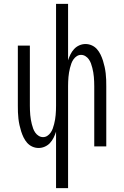

<svg xmlns="http://www.w3.org/2000/svg" viewBox="-20 -755 640 990"><path d="M269 215V-76Q264 -60 256.5 -45Q249 -30 238 -18Q227 -6 211.5 1Q196 8 179 8Q162 8 146.5 1Q131 -6 120 -18.5Q109 -31 101.5 -46.5Q94 -62 89 -78Q84 -94 80.5 -110Q77 -126 75 -143Q73 -160 72.5 -176.5Q72 -193 72 -210V-520H134V-210Q134 -198 134.5 -186Q135 -174 136 -162Q137 -150 139 -138.5Q141 -127 144 -115Q147 -103 151 -92Q155 -81 162 -71Q169 -61 179.5 -54.5Q190 -48 202 -48Q214 -48 224 -54.5Q234 -61 241 -71Q248 -81 252 -92Q256 -103 259 -115Q262 -127 264 -138.5Q266 -150 267 -162Q268 -174 268.5 -186Q269 -198 269 -210V-735H331V-444Q336 -460 343.5 -475Q351 -490 362 -502Q373 -514 388.5 -521Q404 -528 421 -528Q438 -528 453.5 -521Q469 -514 480 -501.5Q491 -489 498.5 -473.5Q506 -458 511 -442Q516 -426 519.5 -410Q523 -394 525 -377Q527 -360 527.5 -343.5Q528 -327 528 -310V0H466V-310Q466 -322 465.5 -334Q465 -346 464 -358Q463 -370 461 -381.5Q459 -393 456 -405Q453 -417 449 -428Q445 -439 438 -449Q431 -459 420.5 -465.5Q410 -472 398 -472Q386 -472 376 -465.5Q366 -459 359 -449Q352 -439 348 -428Q344 -417 341 -405Q338 -393 336 -381.5Q334 -370 333 -358Q332 -346 331.5 -334Q331 -322 331 -310V215Z"/></svg>

Font: Iosevka Light Extended
Style: Regular
Weight: 300
Width: 7
Monospace: yes
Designer: Belleve Invis
Foundry: Belleve Invis
Version: Version 32.5.0; ttfautohint (v1.8.4)